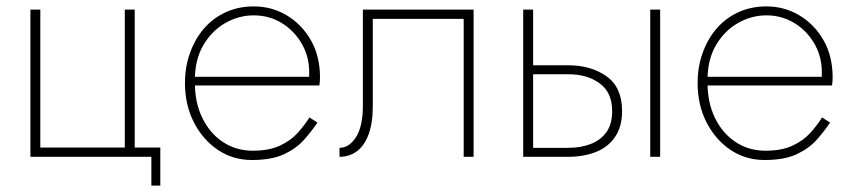

<svg xmlns="http://www.w3.org/2000/svg" viewBox="-20 -490 2673 600"><path d="M401 -29V-460H370V-29H106V-460H75V0H453V90H481V-29Z M578 -223H978Q979 -229 979.5 -235.5Q980 -242 980 -248Q980 -314 952 -363.5Q924 -413 877 -441.5Q830 -470 773 -470Q721 -470 678.5 -448.5Q636 -427 607.5 -388.5Q579 -350 566 -299Q562 -283 560 -266Q558 -249 558 -231Q558 -162 586 -107.5Q614 -53 661 -21.5Q708 10 767 10Q829 10 867.5 -8Q906 -26 930 -53Q954 -80 972 -107L947 -123Q932 -99 910.5 -75Q889 -51 855 -35Q821 -19 770 -19Q718 -19 677 -46Q636 -73 612.5 -121Q589 -169 589 -231V-240Q589 -304 615.5 -349Q642 -394 684 -418Q726 -442 773 -442Q822 -442 862 -417Q902 -392 925.5 -349Q949 -306 946 -250H578Z M1460 -460H1114V-160Q1114 -95 1092.5 -61.5Q1071 -28 1041 -28V0Q1072 0 1095.5 -17.5Q1119 -35 1132 -70.5Q1145 -106 1145 -160V-431H1429V0H1460Z M2012 -460V0H2043V-460ZM1615 -460V0H1646V-460ZM1630 -258H1756Q1815 -258 1854 -229.5Q1893 -201 1893 -143Q1893 -102 1875 -77Q1857 -52 1826 -40Q1795 -28 1756 -28H1630V0H1756Q1804 0 1842 -15Q1880 -30 1902 -62Q1924 -94 1924 -143Q1924 -217 1875.5 -251.5Q1827 -286 1756 -286H1630Z M2180 -223H2580Q2581 -229 2581.5 -235.5Q2582 -242 2582 -248Q2582 -314 2554 -363.5Q2526 -413 2479 -441.5Q2432 -470 2375 -470Q2323 -470 2280.5 -448.5Q2238 -427 2209.5 -388.5Q2181 -350 2168 -299Q2164 -283 2162 -266Q2160 -249 2160 -231Q2160 -162 2188 -107.5Q2216 -53 2263 -21.5Q2310 10 2369 10Q2431 10 2469.5 -8Q2508 -26 2532 -53Q2556 -80 2574 -107L2549 -123Q2534 -99 2512.5 -75Q2491 -51 2457 -35Q2423 -19 2372 -19Q2320 -19 2279 -46Q2238 -73 2214.5 -121Q2191 -169 2191 -231V-240Q2191 -304 2217.5 -349Q2244 -394 2286 -418Q2328 -442 2375 -442Q2424 -442 2464 -417Q2504 -392 2527.5 -349Q2551 -306 2548 -250H2180Z"/></svg>

Font: Jost ExtraLight
Style: Regular
Weight: 250
Version: Version 3.710